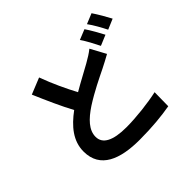

<svg xmlns="http://www.w3.org/2000/svg" viewBox="-201 -1093 1401 1401"><g transform="rotate(-45 500.0 -392.0)"><path d="M785 -797 706 -765C733 -726 764 -667 784 -626L865 -660C846 -697 810 -761 785 -797ZM904 -843 824 -810C852 -772 884 -714 905 -672L985 -706C967 -741 930 -805 904 -843ZM302 -782 176 -731C221 -626 269 -518 315 -433C219 -362 149 -280 149 -170C149 3 300 59 499 59C629 59 735 48 820 33L822 -110C733 -90 598 -74 496 -74C357 -74 287 -112 287 -184C287 -254 343 -311 426 -366C518 -425 611 -469 674 -500C710 -518 742 -535 774 -553L710 -671C684 -650 655 -632 618 -611C571 -584 500 -548 427 -505C386 -582 340 -678 302 -782Z"/></g></svg>

Font: Noto Sans CJK SC
Style: Bold
Weight: 700
Designer: Ryoko NISHIZUKA 西塚涼子 (kana, bopomofo & ideographs); Paul D. Hunt (Latin, Greek & Cyrillic); Sandoll Communications 산돌커뮤니
Foundry: Adobe
Version: Version 2.004;hotconv 1.0.118;makeotfexe 2.5.65603